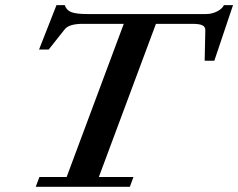

<svg xmlns="http://www.w3.org/2000/svg" viewBox="-20 -717 915 737"><path d="M117.2 0 131.3 -37.6H235.8L455.1 -625.5H297.9Q244.6 -625.5 228 -604L167 -526.9H129.9L196.8 -697.3H228.5Q235.4 -676.8 255.1 -669.9Q274.9 -663.1 314.5 -663.1H771.5Q792 -663.1 811.8 -672.4Q831.5 -681.6 839.8 -697.3H874.5L802.7 -483.9H765.6L768.1 -600.1Q768.6 -613.8 757.3 -619.6Q746.1 -625.5 718.8 -625.5H578.6L359.4 -37.6H492.2L478.5 0Z"/></svg>

Font: Elstob 8pt SemiBold
Style: Italic
Weight: 600
Italic angle: -20°
Designer: Peter S. Baker
Version: Version 1.015